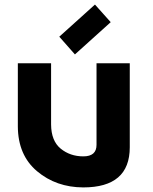

<svg xmlns="http://www.w3.org/2000/svg" viewBox="-20 -816 675 846"><path d="M398.4 -795.9 467.8 -718.3 310.1 -576.2 241.2 -654.3ZM346.7 9.8Q227.5 9.3 143.3 -61.5Q59.1 -132.3 58.6 -259.3V-537.1H205.1V-267.6Q205.6 -195.3 247.3 -161.1Q289.1 -127 347.2 -127Q405.3 -127 405.3 -177.7V-537.1H551.8V-167Q551.8 9.8 346.7 9.8Z"/></svg>

Font: New Shape
Style: Bold
Weight: 700
Designer: Wojciech Kalinowski "wmk69" (wmk69@o2.pl)
Foundry: Wojciech Kalinowski "wmk69" (wmk69@o2.pl)
Version: Version 2.1.1; 2021-05-14